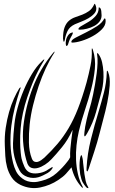

<svg xmlns="http://www.w3.org/2000/svg" viewBox="-20 -971 595 996"><path d="M210 -153Q248 -189 278.5 -225Q309 -261 335.5 -305.5Q362 -350 384.5 -407.5Q407 -465 429 -543Q441 -588 449.5 -630Q458 -672 456 -712Q456 -720 457 -720Q459 -720 460 -717Q461 -714 462 -712Q477 -665 472 -613.5Q467 -562 453 -508.5Q439 -455 420.5 -400Q402 -345 389 -290Q381 -256 377 -218Q373 -180 374.5 -142.5Q376 -105 384 -69Q392 -33 409 -2Q410 -1 410 1V3Q407 3 406 2L404 0Q365 -42 351 -103Q337 -86 322.5 -70Q308 -54 282 -37Q240 -9 188.5 1.5Q137 12 86 -12Q56 -27 40 -51.5Q24 -76 16.5 -104.5Q9 -133 7.5 -162.5Q6 -192 5 -216Q3 -263 9.5 -307Q16 -351 27 -389.5Q38 -428 52 -459Q66 -490 79 -511Q80 -513 82.5 -515.5Q85 -518 86 -518Q88 -517 86.5 -512.5Q85 -508 84 -506Q69 -461 57 -414Q45 -367 39 -319Q33 -271 34.5 -222.5Q36 -174 48 -125Q53 -105 63 -83.5Q73 -62 96 -45Q109 -35 123 -31Q137 -27 150 -26.5Q163 -26 174.5 -28Q186 -30 196 -33Q241 -44 273.5 -73Q306 -102 329 -132Q338 -142 344 -155Q343 -174 345 -199Q347 -224 350 -246Q353 -268 355 -283Q357 -298 356 -297Q333 -246 301.5 -207.5Q270 -169 247 -145Q232 -129 213.5 -117Q195 -105 177 -100Q159 -95 144 -100Q129 -105 122 -123Q108 -164 102 -213.5Q96 -263 101 -314Q112 -416 149.5 -515Q187 -614 255 -696Q259 -701 262.5 -703Q266 -705 260 -695Q238 -661 217.5 -617Q197 -573 180.5 -524.5Q164 -476 151.5 -425Q139 -374 134 -326Q129 -278 130 -231.5Q131 -185 145 -149Q150 -136 158.5 -132.5Q167 -129 176 -131.5Q185 -134 194 -140.5Q203 -147 210 -153ZM226 -73Q215 -67 203 -61Q191 -55 178.5 -51.5Q166 -48 152 -48Q138 -48 123 -53Q94 -63 81.5 -86.5Q69 -110 62 -132Q46 -180 47.5 -227.5Q49 -275 55 -329Q59 -367 71.5 -412.5Q84 -458 103 -503Q122 -548 145.5 -587Q169 -626 195 -651Q197 -653 202.5 -658.5Q208 -664 210 -662Q211 -661 201 -645Q191 -629 177 -602Q163 -575 149 -540.5Q135 -506 121.5 -466.5Q108 -427 99 -385Q90 -344 87 -305Q84 -266 84.5 -233.5Q85 -201 87.5 -178.5Q90 -156 92 -148Q97 -128 106.5 -106.5Q116 -85 133 -77Q150 -69 175.5 -72Q201 -75 221 -86Q222 -87 227 -90Q232 -93 237.5 -96.5Q243 -100 247.5 -102.5Q252 -105 253 -104Q254 -102 252 -98Q250 -94 245.5 -89Q241 -84 235.5 -79.5Q230 -75 226 -73ZM497 -281Q485 -233 468.5 -183Q452 -133 440 -96Q438 -91 436 -86Q434 -81 432 -82Q429 -83 429 -88.5Q429 -94 429 -99Q433 -174 451.5 -248Q470 -322 493 -397Q507 -444 519.5 -492.5Q532 -541 534 -597Q534 -604 536 -604Q539 -604 541 -597Q552 -570 549 -527.5Q546 -485 536.5 -439Q527 -393 515 -350Q503 -307 497 -281ZM508 -500Q494 -446 478 -389Q462 -332 433 -281Q431 -278 426.5 -270.5Q422 -263 419 -264Q417 -264 417 -272Q417 -280 418 -285Q419 -297 422 -314.5Q425 -332 429.5 -350.5Q434 -369 438.5 -386.5Q443 -404 447 -416Q449 -422 453.5 -439.5Q458 -457 463 -481Q468 -505 473 -533.5Q478 -562 481.5 -590Q485 -618 486 -643Q487 -668 484 -686Q482 -695 485 -695Q487 -695 489 -693Q491 -691 492 -689Q504 -672 509.5 -648Q515 -624 516.5 -598Q518 -572 515.5 -546Q513 -520 508 -500ZM418 -68Q421 -48 424.5 -32Q428 -16 437 -1Q438 0 438.5 2.5Q439 5 437 5Q432 5 427 0Q416 -13 409 -25Q402 -37 396 -67Q394 -79 393 -96Q392 -113 393 -129Q394 -145 396.5 -155.5Q399 -166 403 -166Q404 -166 405.5 -160.5Q407 -155 408.5 -148.5Q410 -142 410.5 -135.5Q411 -129 411 -127Q414 -96 418 -68ZM353 -802Q359 -804 358 -800Q357 -796 355 -791Q350 -782 347 -776.5Q344 -771 342 -766.5Q340 -762 338 -756.5Q336 -751 333 -741Q331 -736 329.5 -735Q328 -734 327 -733Q324 -731 322.5 -736Q321 -741 321 -749Q321 -755 322.5 -763Q324 -771 328 -779Q332 -787 338 -793.5Q344 -800 353 -802ZM316 -763Q313 -754 312 -754Q310 -754 308.5 -760Q307 -766 307 -771Q307 -809 315.5 -830.5Q324 -852 338.5 -864Q353 -876 371 -882Q389 -888 407 -895Q425 -902 441.5 -913.5Q458 -925 469 -949Q471 -954 474 -948Q477 -942 479 -933Q482 -915 469.5 -901Q457 -887 439 -876.5Q421 -866 401 -858.5Q381 -851 368 -845Q341 -832 330.5 -810.5Q320 -789 316 -763ZM350 -754Q350 -764 373 -776Q396 -788 425.5 -802.5Q455 -817 483 -835Q511 -853 521 -875H523Q527 -875 527.5 -869Q528 -863 528 -861Q528 -839 508.5 -819Q489 -799 461 -783.5Q433 -768 403.5 -759Q374 -750 354 -750Q350 -750 350 -754ZM387 -822Q389 -829 405.5 -838Q422 -847 441.5 -859Q461 -871 476.5 -888.5Q492 -906 492 -930Q492 -933 492.5 -933Q493 -933 498 -931Q504 -926 505.5 -912.5Q507 -899 507 -891Q507 -873 496 -859Q485 -845 468 -836Q451 -827 431 -822Q411 -817 394 -817Q392 -817 389 -817.5Q386 -818 387 -822Z"/></svg>

Font: mr_AkronimG
Style: Regular
Weight: 400
Version: Version 1.002 April 14, 2020